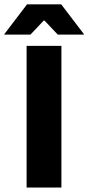

<svg xmlns="http://www.w3.org/2000/svg" viewBox="-62 -846 399 866"><path d="M215 0H58V-639H215ZM60 -826.5H214L316.5 -692V-690H198.5L139 -753H135L75.5 -690H-42.5V-692Z"/></svg>

Font: Anek Latin
Style: Bold
Weight: 700
Designer: Yesha Goshar
Foundry: Ek Type
Version: Version 1.003